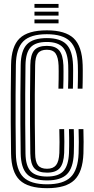

<svg xmlns="http://www.w3.org/2000/svg" viewBox="-20 -966 485 995"><path d="M224.1 9.2Q125.2 9.2 81.9 -32.7Q38.6 -74.6 37.3 -170.8Q35.9 -254.8 35.7 -331Q35.4 -407.2 35.8 -480.6Q36.2 -554.1 37.3 -629.6Q38.6 -725.6 81.7 -767.2Q124.8 -808.8 222.8 -808.8Q318.2 -808.8 361.8 -767.6Q405.3 -726.4 408.4 -629.6Q408.9 -618.3 408.9 -603.2Q409 -588.2 408.8 -571.4Q408.7 -554.6 408.4 -537.8Q408.1 -521.1 407.6 -506.6H382.6Q383.3 -525.6 383.7 -548.5Q384 -571.4 384 -592.9Q383.9 -614.4 383.4 -629Q380.6 -714.9 343.1 -751.8Q305.7 -788.7 222.8 -788.7Q137.6 -788.7 100.5 -751.7Q63.4 -714.6 62.2 -629.1Q61.2 -551.6 60.8 -474.7Q60.3 -397.8 60.8 -321.9Q61.2 -246 62.2 -171.3Q63.4 -85.4 101 -48.1Q138.7 -10.9 224 -10.9Q308 -10.9 346.1 -48Q384.2 -85.1 387.4 -171.5Q388.3 -197.2 388.4 -230.1Q388.5 -262.9 387.2 -296.7H412.2Q413.3 -266 413.3 -231.2Q413.3 -196.5 412.4 -170.8Q408.9 -74.4 365.1 -32.6Q321.2 9.2 224.1 9.2ZM224 -31Q151.9 -31 120.1 -63.6Q88.4 -96.1 87.2 -171.7Q86.1 -248.2 85.7 -323Q85.3 -397.7 85.7 -473.5Q86.1 -549.3 87.2 -629Q88.3 -704 119.8 -736.3Q151.3 -768.6 222.8 -768.6Q292.5 -768.6 324.1 -736.3Q355.8 -704 358.5 -628.9Q359 -617.8 359 -602.2Q359 -586.6 358.8 -569.4Q358.6 -552.2 358.4 -535.7Q358.2 -519.3 357.7 -506.6H332.7Q333.6 -532.4 333.9 -555.3Q334.1 -578.1 334 -596.7Q334 -615.2 333.5 -627.6Q331.3 -691.9 305.8 -720.2Q280.2 -748.5 222.8 -748.5Q164.2 -748.5 138.7 -720.9Q113.1 -693.3 112.1 -629Q111.1 -553.6 110.7 -478.4Q110.3 -403.2 110.7 -326.7Q111.1 -250.3 112.1 -170.4Q113.1 -105.6 139.3 -78.4Q165.4 -51.1 223.7 -51.1Q283.4 -51.1 309.1 -80Q334.8 -108.8 337.5 -172.9Q338.1 -189 338.3 -209Q338.5 -228.9 338.3 -251.2Q338.1 -273.5 337.3 -296.7H362.3Q363 -276.1 363.3 -253.4Q363.5 -230.8 363.3 -209.4Q363.1 -188.1 362.5 -171.2Q359.6 -95.6 327.1 -63.3Q294.5 -31 224 -31ZM223.7 -71.3Q178.3 -71.3 158.1 -93.9Q137.9 -116.5 137.1 -170.7Q136 -246 135.6 -321.2Q135.2 -396.4 135.6 -473.1Q136 -549.8 137.1 -628.8Q137.9 -682.6 157.7 -705.5Q177.5 -728.3 222.8 -728.3Q266.5 -728.3 286.5 -705Q306.4 -681.7 308.6 -627.9Q309.1 -615.2 309.1 -596.6Q309.1 -578.1 308.9 -555.2Q308.7 -532.4 307.7 -506.6H282.8Q283.7 -532.5 283.9 -555.7Q284.2 -579 284.1 -597.2Q284.1 -615.3 283.6 -626Q282 -668 268.6 -688.1Q255.2 -708.2 222.8 -708.2Q190.4 -708.2 176.5 -690Q162.6 -671.8 162.1 -628.4Q160.9 -551.5 160.4 -476.8Q160 -402.2 160.4 -326.7Q160.9 -251.3 162.1 -171Q162.6 -127.7 176.9 -109.5Q191.2 -91.4 223.7 -91.4Q255.4 -91.4 270.5 -110.1Q285.5 -128.9 287.6 -173.4Q288.5 -194.3 288.5 -229.4Q288.5 -264.5 287.4 -296.7H312.4Q313.4 -265.6 313.5 -231.8Q313.5 -198 312.6 -173.7Q310.2 -118.5 289.7 -94.9Q269.2 -71.3 223.7 -71.3ZM158.6 -925.5V-945.6H283.4V-925.5ZM158.6 -845V-865.1H283.4V-845ZM158.6 -885.2V-905.4H283.4V-885.2Z"/></svg>

Font: Big Shoulders Inline Thin
Style: Regular
Weight: 100
Designer: Patric King
Foundry: XO Type Co
Version: Version 2.002